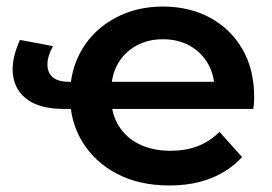

<svg xmlns="http://www.w3.org/2000/svg" viewBox="-20 -560 833 587"><path d="M255 -227H175Q105 -227 66 -254Q27 -281 20 -328.5Q13 -376 41 -438L142 -419Q125 -388 125 -363Q125 -338 141 -324Q157 -310 191 -310H255ZM498 7Q406 7 338 -28.5Q270 -64 232 -126Q194 -188 194 -267Q194 -347 230.5 -408.5Q267 -470 332 -505Q397 -540 478 -540Q559 -540 622 -506Q685 -472 721 -410Q757 -348 757 -264Q757 -256 756.5 -246Q756 -236 754 -227H297V-310H687L636 -284Q636 -330 616 -365Q596 -400 560.5 -420Q525 -440 478 -440Q432 -440 396 -420Q360 -400 340 -364.5Q320 -329 320 -281V-261Q320 -213 342.5 -176Q365 -139 406 -119Q447 -99 502 -99Q547 -99 584 -113Q621 -127 651 -157L720 -80Q682 -38 626 -15.5Q570 7 498 7Z"/></svg>

Font: MOST Montserrat SemiBold
Style: Regular
Weight: 600
Designer: Julieta Ulanovsky
Foundry: Julieta Ulanovsky
Version: Version 8.000;March 11, 2024;FontCreator 15.0.0.2926 64-bit